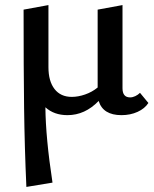

<svg xmlns="http://www.w3.org/2000/svg" viewBox="-20 -448 609 757"><path d="M565 -42Q551 -20 522.5 -7Q494 6 459 6Q386 6 369 -50Q315 6 246 6Q193 6 159 -25Q160 95 187 272L84 289Q77 134 75 -21.5Q73 -177 73 -410L171 -428V-183Q171 -128 195 -97Q219 -66 263 -66Q288 -66 315.5 -75.5Q343 -85 365 -103V-410L463 -428V-100Q463 -64 493 -64Q503 -64 513.5 -69Q524 -74 532 -82Z"/></svg>

Font: Ysabeau Infant Semibold
Style: Regular
Weight: 600
Designer: Christian Thalmann (Catharsis Fonts)
Version: Version 0.003